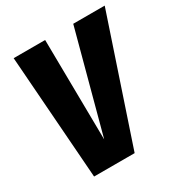

<svg xmlns="http://www.w3.org/2000/svg" viewBox="-164 -815 885 935"><g transform="rotate(-30 278.5 -347.5)"><path d="M557 -695 324 0H96L45 -695H222L229 -132L380 -695Z"/></g></svg>

Font: Fira Sans Extra Condensed ExtraBold
Style: Italic
Weight: 800
Width: 3
Italic angle: -8°
Designer: Carrois Corporate & Edenspiekermann AG
Foundry: Carrois Corporate GbR & Edenspiekermann AG
Version: Version 4.203